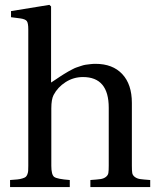

<svg xmlns="http://www.w3.org/2000/svg" viewBox="-20 -762 647 782"><path d="M21 0V-28.8Q40 -30.3 50.8 -31.2Q61.5 -32.2 71 -35.2Q80.6 -38.1 84.5 -41.3Q88.4 -44.4 91.3 -51.5Q94.2 -58.6 94.7 -65.9Q95.2 -73.2 95.2 -86.9V-642.1Q95.2 -668.5 89.1 -676.3Q83 -684.1 63 -687L24.9 -691.9V-716.8L181.2 -742.2L188 -735.8V-425.8Q190.9 -427.7 206.1 -437.7Q221.2 -447.8 224.4 -450Q227.5 -452.1 240.7 -460.4Q253.9 -468.8 258.3 -470.9Q262.7 -473.1 274.4 -479.5Q286.1 -485.8 292.2 -487.5Q298.3 -489.3 309.3 -493.2Q320.3 -497.1 328.6 -498.3Q336.9 -499.5 347.7 -500.7Q358.4 -502 369.1 -502Q439 -502 478 -460.2Q517.1 -418.5 517.1 -342.8V-86.9Q517.1 -66.9 518.6 -57.6Q520 -48.3 528.8 -41.5Q537.6 -34.7 550.5 -32.7Q563.5 -30.8 591.8 -28.8V0H348.1V-28.8Q377 -30.8 389.9 -32.7Q402.8 -34.7 411.4 -41.5Q419.9 -48.3 421.4 -57.6Q422.9 -66.9 422.9 -86.9V-323.2Q422.9 -448.2 317.9 -448.2Q279.3 -448.2 247.1 -427.5Q214.8 -406.7 198.2 -375Q189 -356.9 189 -320.8V-86.9Q189 -50.3 200.7 -41.5Q212.4 -32.7 264.2 -28.8V0Z"/></svg>

Font: Heuristica
Style: Regular
Weight: 400
Version: Version 1.0.2